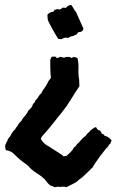

<svg xmlns="http://www.w3.org/2000/svg" viewBox="-20 -773 493 797"><path d="M3.9 -149.4Q0 -165 2 -170.4Q3.9 -175.8 5.9 -180.7Q11.7 -189.5 12.2 -192.9Q12.7 -196.3 14.6 -198.2Q16.6 -201.2 19 -203.6Q21.5 -206.1 23.4 -209Q27.3 -218.8 34.2 -227.1Q41 -235.4 43 -236.3Q44.9 -241.2 47.9 -244.6Q50.8 -248 53.7 -252Q57.6 -261.7 67.4 -269.5Q74.2 -282.2 83.5 -292Q92.8 -301.8 98.6 -315.4Q113.3 -326.2 117.2 -341.8Q126 -348.6 127 -356.4Q134.8 -362.3 139.2 -371.1Q143.6 -379.9 151.4 -385.7Q156.2 -396.5 163.1 -405.3Q169.9 -414.1 174.8 -423.8Q180.7 -437.5 191.4 -450.2Q189.5 -465.8 189 -484.4Q188.5 -502.9 188.5 -519.5Q188.5 -524.4 190.4 -529.8Q192.4 -535.2 196.3 -538.1Q207 -537.1 208 -538.1Q211.9 -538.1 212.9 -535.2Q213.9 -532.2 217.8 -532.2Q221.7 -532.2 225.1 -534.7Q228.5 -537.1 230.5 -537.1Q235.4 -537.1 245.1 -533.2Q252 -537.1 260.7 -537.1Q264.6 -537.1 269 -536.1Q273.4 -535.2 276.4 -532.2Q278.3 -532.2 280.3 -534.2Q282.2 -536.1 288.1 -536.1Q294.9 -536.1 301.8 -531.2Q306.6 -510.7 305.7 -491.7Q304.7 -472.7 306.6 -454.1Q308.6 -446.3 308.6 -439.5Q308.6 -432.6 309.1 -426.8Q309.6 -420.9 309.6 -415Q291 -387.7 273.9 -359.4Q256.8 -331.1 236.3 -305.7Q219.7 -286.1 203.6 -265.1Q187.5 -244.1 169.9 -224.6Q164.1 -217.8 158.7 -211.9Q153.3 -206.1 149.4 -198.2Q150.4 -193.4 157.2 -185.1Q164.1 -176.8 168.9 -173.8Q171.9 -170.9 175.3 -169.4Q178.7 -168 181.6 -166Q194.3 -157.2 196.3 -156.2Q200.2 -153.3 207 -149.4Q213.9 -145.5 221.2 -140.6Q228.5 -135.7 234.9 -131.3Q241.2 -127 244.1 -124Q252.9 -126 254.9 -125Q262.7 -131.8 272.5 -141.1Q282.2 -150.4 287.1 -161.1Q294.9 -165 299.8 -174.8Q306.6 -179.7 311 -185.5Q315.4 -191.4 320.3 -196.3Q328.1 -204.1 332 -206.1Q335.9 -208 341.8 -217.8Q345.7 -220.7 349.1 -224.1Q352.5 -227.5 356.4 -232.4Q361.3 -235.4 367.2 -240.2Q373 -245.1 378.9 -245.1Q384.8 -231.4 394.5 -231.4Q401.4 -224.6 400.9 -221.2Q400.4 -217.8 404.3 -217.8Q411.1 -215.8 412.6 -211.9Q414.1 -208 418.9 -208Q428.7 -205.1 433.6 -200.2Q438.5 -195.3 443.4 -190.4Q441.4 -186.5 440.4 -183.6Q439.5 -180.7 438.5 -176.8Q431.6 -173.8 429.7 -166Q423.8 -161.1 414.6 -149.4Q405.3 -137.7 395.5 -124.5Q385.7 -111.3 377 -98.6Q368.2 -85.9 365.2 -79.1Q350.6 -65.4 336.9 -51.3Q323.2 -37.1 306.6 -26.4Q304.7 -22.5 297.9 -18.1Q291 -13.7 283.2 -9.8Q275.4 -5.9 267.6 -2Q259.8 2 255.9 3.9Q243.2 1 239.3 2Q235.4 2.9 230.5 2.9Q222.7 2.9 218.8 2Q206.1 5.9 201.7 2Q197.3 -2 190.4 -2Q182.6 -7.8 176.8 -14.6Q170.9 -21.5 165 -29.3Q153.3 -41 138.2 -50.3Q123 -59.6 109.4 -71.3Q106.4 -74.2 103 -77.6Q99.6 -81.1 96.7 -85Q90.8 -89.8 85 -93.8Q79.1 -97.7 73.2 -102.5Q61.5 -111.3 51.3 -121.1Q41 -130.9 30.3 -140.6Q14.6 -149.4 3.9 -149.4ZM221.7 -611.3Q218.8 -616.2 211.4 -628.4Q204.1 -640.6 196.8 -653.8Q189.5 -667 183.6 -678.7Q177.7 -690.4 177.7 -696.3Q177.7 -706.1 176.8 -710.9Q178.7 -715.8 184.1 -718.3Q189.5 -720.7 193.4 -723.6Q206.1 -722.7 206.1 -733.4Q212.9 -730.5 216.8 -736.3Q227.5 -731.4 232.4 -735.4Q237.3 -739.3 240.2 -741.2Q243.2 -741.2 246.1 -741.2Q249 -741.2 252 -739.3Q260.7 -748 265.1 -750Q269.5 -752 275.4 -752.9Q280.3 -747.1 286.6 -735.8Q293 -724.6 295.9 -722.7Q303.7 -706.1 311 -688.5Q318.4 -670.9 326.2 -654.3Q325.2 -646.5 319.8 -643.1Q314.5 -639.6 306.6 -639.6Q301.8 -637.7 299.8 -632.8Q297.9 -627.9 292 -627.9Q285.2 -623 276.9 -622.1Q268.6 -621.1 263.7 -615.2Q252 -618.2 245.1 -615.2Q238.3 -612.3 235.4 -610.4Z"/></svg>

Font: Caesar Dressing
Style: Regular
Weight: 400
Designer: Dathan Boardman
Foundry: Open Window
Version: Version 1.000